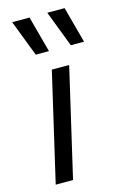

<svg xmlns="http://www.w3.org/2000/svg" viewBox="-116 -803 550 856"><g transform="rotate(-15 159.0 -375.0)"><path d="M227 -500 111 0H31L147 -500ZM111 -750 156 -583H95L31 -750ZM273 -750 318 -583H257L193 -750Z"/></g></svg>

Font: Work Sans
Style: Italic
Weight: 400
Italic angle: -13°
Designer: Wei Huang
Foundry: Wei Huang
Version: Version 2.012